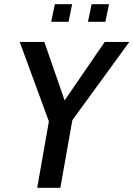

<svg xmlns="http://www.w3.org/2000/svg" viewBox="-20 -901 640 921"><path d="M158.5 0 214.5 -318.5 74.5 -700H192.5L290 -419.5L482.5 -700H600.5L327 -324.5L269.5 0ZM225.5 -796.5 243 -881H326L309 -796.5ZM402 -796.5 419.5 -881H503L485.5 -796.5Z"/></svg>

Font: Cabin Condensed SemiBold
Style: Italic
Weight: 600
Width: 3
Italic angle: -10°
Designer: Pablo Impallari
Foundry: Pablo Impallari. http://www.impallari.com Igino Marini. http://www.ikern.com
Version: Version 3.001; ttfautohint (v1.8.3)